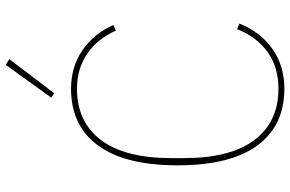

<svg xmlns="http://www.w3.org/2000/svg" viewBox="-186 -784 983 650"><g transform="rotate(-90 305.0 -459.5)"><path d="M314 -767.1 298.8 -776.9 410.2 -931.2 429.2 -918.9ZM329.1 12.2Q204.1 12.2 137 -79.3Q69.8 -170.9 69.8 -349.1Q69.8 -527.3 137 -618.7Q204.1 -710 329.1 -710Q403.3 -710 459.5 -671.4Q515.6 -632.8 544.9 -566.9L525.9 -558.1Q498.5 -620.6 447.5 -655.3Q396.5 -689.9 329.1 -689.9Q217.3 -689.9 155.8 -609.1Q94.2 -528.3 94.2 -370.1V-328.1Q94.2 -169.9 155.8 -88.9Q217.3 -7.8 329.1 -7.8Q401.9 -7.8 453.1 -44.4Q504.4 -81.1 530.8 -147.9L549.8 -140.1Q522 -69.8 464.6 -28.8Q407.2 12.2 329.1 12.2Z"/></g></svg>

Font: Anuphan Thin
Style: Regular
Weight: 250
Designer: Mike Abbink, Paul van der Laan, Pieter van Rosmalen, Mint Tantisuwanna
Foundry: Bold Monday; Cadson Demak
Version: Version 3.002;hotconv 1.0.109;makeotfexe 2.5.65596